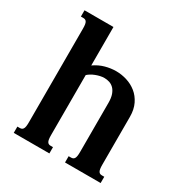

<svg xmlns="http://www.w3.org/2000/svg" viewBox="-167 -844 926 971"><g transform="rotate(30 296.5 -358.0)"><path d="M87.9 -630.9Q87.9 -646 86.4 -655.3Q85 -664.6 81.5 -669.9Q78.1 -675.3 73.2 -677.2Q68.4 -679.2 62 -679.2H48.3V-715.8H217.3V-491.2Q246.6 -511.7 278.6 -520.5Q310.5 -529.3 341.8 -529.3Q373.5 -529.3 404.8 -519.5Q436 -509.8 460.9 -489.7Q485.8 -469.7 501.2 -438.2Q516.6 -406.7 516.6 -363.8V-85Q516.6 -69.8 518.1 -60.5Q519.5 -51.3 522.9 -45.9Q526.4 -40.5 531 -38.6Q535.6 -36.6 542.5 -36.6H555.7V0H347.7V-36.6H361.3Q367.7 -36.6 372.6 -38.6Q377.4 -40.5 380.9 -45.9Q384.3 -51.3 385.7 -60.5Q387.2 -69.8 387.2 -85V-371.1Q387.2 -399.9 380.4 -418.9Q373.5 -438 362.3 -449.2Q351.1 -460.4 336.7 -465.1Q322.3 -469.7 307.1 -469.7Q294.9 -469.7 282.2 -466.8Q269.5 -463.9 257.6 -459.2Q245.6 -454.6 235.1 -448.2Q224.6 -441.9 217.3 -435.1V-85Q217.3 -69.8 218.8 -60.5Q220.2 -51.3 223.6 -45.9Q227.1 -40.5 231.7 -38.6Q236.3 -36.6 243.2 -36.6H256.3V0H48.3V-36.6H62Q68.4 -36.6 73.2 -38.6Q78.1 -40.5 81.5 -45.9Q85 -51.3 86.4 -60.5Q87.9 -69.8 87.9 -85Z"/></g></svg>

Font: Arian AMU Serif
Style: Bold
Weight: 700
Designer: Ruben Hakobyan (Tarumian)
Foundry: Ruben Hakobyan (Tarumian)
Version: Version 1.002